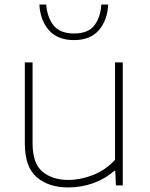

<svg xmlns="http://www.w3.org/2000/svg" viewBox="-20 -814 657 843"><path d="M279 9Q194.5 9 141.8 -35.5Q89 -80 89 -185V-540H123V-186Q123 -96 166.8 -60Q210.5 -24 280 -24Q332.5 -24 387.5 -45.2Q442.5 -66.5 485 -112V-540H519V0H489L486 -64H482Q441 -28 388.5 -9.5Q336 9 279 9ZM305 -638Q232.5 -638 194.2 -682.2Q156 -726.5 153 -794H183Q187 -738.5 215 -702.8Q243 -667 305 -667Q367.5 -667 394.5 -702.8Q421.5 -738.5 425 -794H455Q452 -726 414.5 -682Q377 -638 305 -638Z"/></svg>

Font: Encode Sans Expanded Expanded Thin
Style: Regular
Weight: 100
Width: 7
Designer: Multiple Designers
Foundry: Impallari Type
Version: Version 3.000; ttfautohint (v1.8.3) -l 8 -r 50 -G 200 -x 14 